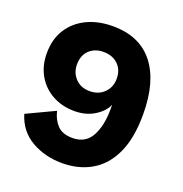

<svg xmlns="http://www.w3.org/2000/svg" viewBox="-130 -829 907 954"><g transform="rotate(20 323.0 -352.0)"><path d="M301 11Q209 11 137.5 -30.5Q66 -72 41 -155L189 -225Q199 -181 226 -152.5Q253 -124 306 -124Q375 -124 405.5 -180Q436 -236 436 -324V-347Q421 -310 376 -281.5Q331 -253 270 -253Q204 -253 152.5 -281.5Q101 -310 72 -360.5Q43 -411 43 -477Q43 -551 76.5 -604Q110 -657 169.5 -686Q229 -715 307 -715Q449 -715 523 -621Q597 -527 597 -354Q597 -228 559.5 -147.5Q522 -67 455 -28Q388 11 301 11ZM307 -372Q354 -372 383.5 -401.5Q413 -431 413 -475Q413 -523 383.5 -551Q354 -579 307 -579Q261 -579 232 -551.5Q203 -524 203 -475Q203 -432 231.5 -402Q260 -372 307 -372Z"/></g></svg>

Font: Prodigy Sans
Style: Bold
Weight: 700
Designer: Wei Huang
Foundry: Wei Huang
Version: Version 1.003; ttfautohint (v1.8.3)